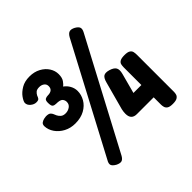

<svg xmlns="http://www.w3.org/2000/svg" viewBox="-187 -924 1147 1147"><g transform="rotate(-45 386.0 -351.0)"><path d="M183 27Q160 14 156 1Q152 -12 164 -32L523 -710Q535 -731 549 -735Q563 -739 584 -728Q605 -716 609 -703Q613 -690 602 -670L241 11Q230 30 217 33.5Q204 37 183 27ZM183 -321Q143 -321 111 -338Q79 -355 60 -382.5Q41 -410 40 -441Q40 -457 50 -464Q60 -471 72 -473.5Q84 -476 89 -476Q111 -476 119 -468.5Q127 -461 130 -453Q132 -447 137.5 -435.5Q143 -424 154 -414.5Q165 -405 185 -405Q205 -405 221.5 -416.5Q238 -428 238 -449Q238 -464 228 -475Q218 -486 184 -486Q171 -486 162.5 -492Q154 -498 154 -525Q154 -546 163.5 -551Q173 -556 184 -556Q228 -556 228 -592Q228 -609 215 -618.5Q202 -628 184 -628Q164 -628 154.5 -620Q145 -612 139 -600Q136 -590 130.5 -582.5Q125 -575 108 -575Q89 -575 72 -589.5Q55 -604 56 -623Q58 -637 73.5 -658.5Q89 -680 117.5 -697Q146 -714 187 -714Q227 -714 257.5 -697.5Q288 -681 304.5 -655Q321 -629 321 -600Q321 -570 309 -553Q297 -536 287 -529Q306 -516 318 -494.5Q330 -473 330 -449Q330 -417 313 -387.5Q296 -358 263 -339.5Q230 -321 183 -321ZM678 8Q652 8 641 0.5Q630 -7 627 -18Q624 -29 624 -39V-101H482Q435 -101 435 -151Q435 -167 439 -185L487 -362Q495 -393 509 -402Q523 -411 551 -403Q581 -394 590 -378Q599 -362 591 -332L557 -205H624V-354Q624 -366 626.5 -377.5Q629 -389 641 -396Q653 -403 679 -403Q705 -403 716.5 -395.5Q728 -388 730.5 -376Q733 -364 733 -351V-38Q733 -28 730 -17.5Q727 -7 715.5 0.5Q704 8 678 8Z"/></g></svg>

Font: Fredoka SemiBold
Style: Regular
Weight: 600
Designer: Ben Nathan
Foundry: Milena B. Brandão, Ben Nathan
Version: Version 2.001